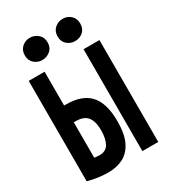

<svg xmlns="http://www.w3.org/2000/svg" viewBox="-220 -1016 999 1131"><g transform="rotate(-30 280.0 -450.5)"><path d="M177 9Q145 9 110.5 4.5Q76 0 38 -10V-693H146V-463Q149 -463 153 -463Q157 -463 160 -463Q268 -463 320 -405.5Q372 -348 372 -227Q372 -138 346 -86.5Q320 -35 276 -13Q232 9 177 9ZM181 -105Q225 -105 243.5 -138.5Q262 -172 262 -227Q262 -271 250.5 -298Q239 -325 216.5 -337Q194 -349 161 -349Q157 -349 153.5 -349Q150 -349 146 -349V-108Q154 -107 164 -106Q174 -105 181 -105ZM411 0V-693H519V0ZM393 -759Q362 -759 339 -779Q316 -799 316 -834Q316 -869 339 -889.5Q362 -910 393 -910Q425 -910 447.5 -889.5Q470 -869 470 -834Q470 -799 447.5 -779Q425 -759 393 -759ZM170 -759Q139 -759 116 -779Q93 -799 93 -834Q93 -869 116 -889.5Q139 -910 170 -910Q201 -910 224.5 -889.5Q248 -869 248 -834Q248 -799 224.5 -779Q201 -759 170 -759Z"/></g></svg>

Font: Ubuntu Sans Mono
Style: Regular
Weight: 400
Monospace: yes
Designer: Dalton Maag Ltd
Foundry: Dalton Maag Ltd
Version: Version 1.006